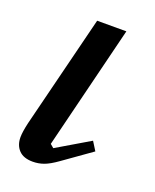

<svg xmlns="http://www.w3.org/2000/svg" viewBox="-107 -584 535 661"><g transform="rotate(20 160.5 -254.0)"><path d="M283 -95 180 -22Q152 -2 132.5 5Q113 12 92 12Q58 12 41 -6Q24 -24 24 -53Q24 -72 32 -107L135 -520H242L130 -67L143 -56L263 -127Z"/></g></svg>

Font: IBM Plex Serif Medm
Style: Italic
Weight: 500
Italic angle: -14°
Designer: Mike Abbink, Paul van der Laan, Pieter van Rosmalen
Foundry: Bold Monday
Version: Version 3.001